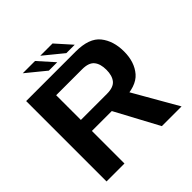

<svg xmlns="http://www.w3.org/2000/svg" viewBox="-207 -973 1140 1140"><g transform="rotate(-45 363.0 -403.0)"><path d="M48.5 0H199V-273.5H457Q573.5 -273.5 620.8 -328.5Q668 -383.5 668 -472Q668 -561 622.5 -618Q577 -675 464 -675H48.5ZM513 0H678.5L493.5 -322.5L342.5 -317.5ZM199 -366V-573.5H417Q472.5 -573.5 494.8 -546.2Q517 -519 517 -469.5Q517 -420.5 495 -393.2Q473 -366 417 -366ZM418.5 -707.5H489L401 -806H298ZM271.5 -707.5H342L254 -806H151Z"/></g></svg>

Font: Anybody SemiExpanded SemiBold
Style: Regular
Weight: 600
Width: 6
Designer: Tyler Finck
Foundry: Etcetera Type Company
Version: Version 1.113;gftools[0.9.25]